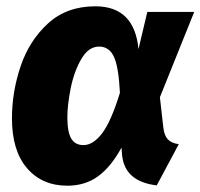

<svg xmlns="http://www.w3.org/2000/svg" viewBox="-20 -571 637 610"><path d="M420 -415 448 -533H597L488 -262L499 -165Q502 -140 513.5 -128Q525 -116 548 -113L478 18Q377 6 368 -77L366 -102Q332 -40 291 -10.5Q250 19 194 19Q114 19 66 -36.5Q18 -92 18 -195Q18 -279 45.5 -360.5Q73 -442 132.5 -496.5Q192 -551 283 -551Q407 -551 420 -415ZM194 -198Q194 -151 206.5 -130.5Q219 -110 245 -110Q276 -110 304.5 -147.5Q333 -185 361 -276Q357 -358 342 -390.5Q327 -423 295 -423Q261 -423 238 -383Q215 -343 204.5 -290Q194 -237 194 -198Z"/></svg>

Font: Trujillo ExtraBold
Style: Italic
Weight: 800
Italic angle: -8°
Designer: Fira Sans original fonts by bBox Type GmbH, Carrois Corporate GbR, & Edenspiekermann AG / Changes by Cristiano Sobral
Foundry: Fira Sans original fonts by bBox Type GmbH, Carrois Corporate GbR, & Edenspiekermann AG / Changes by Cristiano Sobral
Version: Version 4.301;July 28, 2020;FontCreator 13.0.0.2655 64-bit